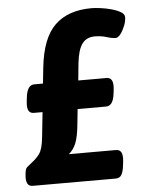

<svg xmlns="http://www.w3.org/2000/svg" viewBox="-52 -750 594 791"><g transform="rotate(-5 245.5 -354.0)"><path d="M51 0Q20 0 26 -50L27 -59Q29 -73 35 -78.5Q41 -84 55 -95Q73 -108 87.5 -127Q102 -146 107 -195L118 -299H82Q67 -299 60.5 -310.5Q54 -322 57 -349L59 -366Q65 -416 94 -416H130L137 -482Q150 -603 204.5 -655.5Q259 -708 356 -708Q371 -708 393.5 -705Q416 -702 438 -696Q460 -690 475.5 -681Q491 -672 491 -659Q491 -643 483.5 -624Q476 -605 465.5 -591Q455 -577 445 -577Q430 -577 408 -584Q386 -591 359 -591Q325 -591 307 -566.5Q289 -542 283 -487L276 -416H393Q424 -416 418 -366L416 -349Q410 -299 381 -299H263L256 -231Q251 -184 241 -159Q231 -134 211 -117H406Q437 -117 431 -67L429 -50Q426 -25 418.5 -12.5Q411 0 394 0Z"/></g></svg>

Font: Asap Semi Condensed Semi Condensed Regular
Style: Bold Italic
Weight: 700
Width: 4
Italic angle: -6°
Designer: Pablo Cosgaya
Foundry: Omnibus-Type
Version: Version 3.001; ttfautohint (v1.8.4.7-5d5b)